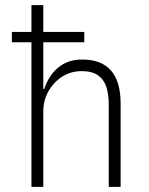

<svg xmlns="http://www.w3.org/2000/svg" viewBox="-20 -725 580 745"><path d="M102 0V-561H26V-601H102V-705H148V-601H307V-561H148V-380H152Q168 -431 205.5 -462.5Q243 -494 299 -494Q374 -494 411 -451Q448 -408 448 -324V0H402V-320Q402 -359 392.5 -388Q383 -417 360 -433Q337 -449 297 -449Q254 -449 220.5 -427Q187 -405 167.5 -370Q148 -335 148 -293V0Z"/></svg>

Font: Nunito Sans 7pt Condensed ExtraLight
Style: Regular
Weight: 250
Width: 3
Designer: Vernon Adams
Foundry: Vernon Adams
Version: Version 3.101;gftools[0.9.27]